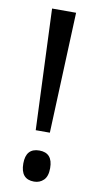

<svg xmlns="http://www.w3.org/2000/svg" viewBox="-84 -753 411 803"><g transform="rotate(10 121.0 -351.0)"><path d="M172 -714H70L91 -201H151ZM121 12Q145 12 161.5 -4Q178 -20 178 -55Q178 -120 121 -120Q64 -120 64 -55Q64 12 121 12Z"/></g></svg>

Font: Noto Sans Display SemiCondensed
Style: Regular
Weight: 400
Width: 4
Designer: Monotype Design team
Foundry: Monotype Imaging Inc.
Version: 1.000